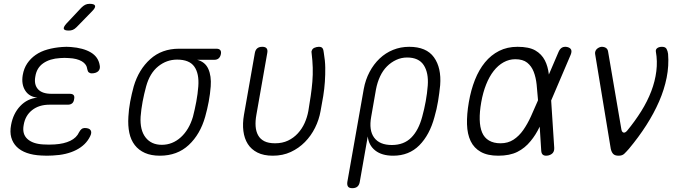

<svg xmlns="http://www.w3.org/2000/svg" viewBox="-20 -805 3640 1005"><path d="M502 -463Q504 -454 502 -446Q500 -438 494.5 -432.5Q489 -427 480 -424Q471 -421 460 -421Q455 -421 451.5 -422.5Q448 -424 445 -426Q442 -428 440 -432.5Q438 -437 437 -442Q434 -469 408.5 -484Q383 -499 341 -501Q330 -502 318 -502Q306 -502 295 -501Q241 -498 206.5 -474Q172 -450 165 -405Q157 -363 178.5 -338.5Q200 -314 250 -314H345Q360 -314 365.5 -307Q371 -300 368 -286Q366 -271 357.5 -264Q349 -257 335 -257H239Q184 -257 148 -228.5Q112 -200 104 -151Q95 -104 123 -78Q151 -52 206 -49Q221 -48 236 -48Q251 -48 266 -49Q315 -52 348 -68Q381 -84 394 -113Q397 -119 400.5 -123Q404 -127 407 -129.5Q410 -132 414.5 -133.5Q419 -135 423 -135Q435 -135 443 -132Q451 -129 454.5 -123Q458 -117 457.5 -109.5Q457 -102 452 -92Q430 -46 379 -20Q328 6 256 9Q241 10 225.5 10Q210 10 196 9Q153 7 120.5 -4.5Q88 -16 67.5 -36.5Q47 -57 39 -85.5Q31 -114 38 -151Q49 -211 86 -250Q123 -289 176 -294Q133 -298 112 -331Q91 -364 99 -412Q105 -447 122.5 -473Q140 -499 166.5 -517.5Q193 -536 228.5 -546Q264 -556 305 -559Q316 -560 328 -560Q340 -560 351 -559Q416 -554 455.5 -530.5Q495 -507 502 -463ZM381 -663Q371 -653 361.5 -649Q352 -645 340 -645Q317 -645 314 -654Q311 -663 328 -682L406 -765Q416 -775 426 -780Q436 -785 449 -785Q474 -785 477.5 -775Q481 -765 462 -746Z M1102 -492H1012Q1054 -481 1070.5 -444Q1087 -407 1083 -353Q1080 -313 1072.5 -273Q1065 -233 1054 -194Q1028 -102 968 -46Q908 10 817 10Q771 10 738.5 -4.5Q706 -19 685.5 -45.5Q665 -72 657 -109.5Q649 -147 652 -194Q654 -233 661.5 -273Q669 -313 680 -353Q706 -441 766.5 -495.5Q827 -550 917 -550H1113Q1127 -550 1133 -542.5Q1139 -535 1136 -521Q1133 -507 1124.5 -499.5Q1116 -492 1102 -492ZM827 -47Q855 -47 880 -57Q905 -67 926.5 -86.5Q948 -106 964 -133Q980 -160 990 -194Q1000 -233 1007.5 -273Q1015 -313 1018 -353Q1023 -420 997 -456.5Q971 -493 907 -493Q852 -493 808 -457.5Q764 -422 745 -353Q734 -313 726.5 -273Q719 -233 716 -194Q712 -124 742 -85.5Q772 -47 827 -47Z M1314 -528Q1317 -544 1326.5 -552Q1336 -560 1353 -560Q1369 -560 1375.5 -552Q1382 -544 1379 -528L1322 -204Q1316 -171 1318 -144Q1320 -117 1331 -97Q1342 -77 1363.5 -66Q1385 -55 1420 -55Q1458 -55 1487.5 -69Q1517 -83 1539 -107Q1561 -131 1574.5 -161Q1588 -191 1594 -224Q1601 -266 1606.5 -303.5Q1612 -341 1615 -377.5Q1618 -414 1617 -450.5Q1616 -487 1611 -528Q1611 -530 1610.5 -532.5Q1610 -535 1611 -537Q1614 -550 1626 -555Q1638 -560 1649 -560Q1658 -560 1662.5 -557.5Q1667 -555 1669.5 -550.5Q1672 -546 1673 -540.5Q1674 -535 1675 -528Q1682 -488 1682.5 -451Q1683 -414 1680.5 -377Q1678 -340 1672 -302.5Q1666 -265 1658 -224Q1650 -178 1629 -136Q1608 -94 1576 -61.5Q1544 -29 1502 -9.5Q1460 10 1408 10Q1360 10 1327.5 -6.5Q1295 -23 1277 -51.5Q1259 -80 1254 -119Q1249 -158 1257 -204Z M1824 180Q1808 180 1802 172Q1796 164 1798 148L1884 -339Q1893 -388 1914.5 -428.5Q1936 -469 1967 -498.5Q1998 -528 2037.5 -544Q2077 -560 2122 -560Q2212 -560 2251.5 -505Q2291 -450 2284 -359Q2280 -318 2273 -275.5Q2266 -233 2254 -192Q2229 -99 2175 -44.5Q2121 10 2038 10Q1979 10 1944.5 -17Q1910 -44 1905 -91L1863 148Q1860 164 1850.5 172Q1841 180 1824 180ZM2031 -46Q2094 -46 2132.5 -84.5Q2171 -123 2190 -194Q2201 -234 2208.5 -275.5Q2216 -317 2219 -357Q2224 -424 2198 -464Q2172 -504 2111 -504Q2081 -504 2054 -491.5Q2027 -479 2005.5 -457.5Q1984 -436 1969.5 -405Q1955 -374 1948 -337L1923 -194Q1910 -123 1938.5 -84.5Q1967 -46 2031 -46Z M2881 -32Q2882 -15 2874 -5Q2866 5 2849 9Q2832 12 2823 6Q2814 0 2813 -16L2805 -142Q2784 -98 2757 -66Q2728 -30 2688 -10Q2648 10 2588 10Q2532 10 2496.5 -10Q2461 -30 2443.5 -66.5Q2426 -103 2424.5 -154.5Q2423 -206 2434 -270Q2445 -334 2466 -387Q2487 -440 2518.5 -478.5Q2550 -517 2592.5 -538.5Q2635 -560 2689 -560Q2749 -560 2782 -541Q2815 -522 2832 -489Q2848 -458 2853 -415L2904 -534Q2911 -550 2922 -556Q2933 -562 2949 -559Q2965 -555 2969.5 -545Q2974 -535 2967 -518L2865 -279ZM2796 -280V-283Q2793 -324 2789 -362Q2785 -400 2773.5 -429.5Q2762 -459 2739.5 -477Q2717 -495 2677 -495Q2645 -495 2616 -479Q2587 -463 2564 -433.5Q2541 -404 2524.5 -362.5Q2508 -321 2499 -270Q2490 -219 2491 -179Q2492 -139 2503.5 -111.5Q2515 -84 2539.5 -69.5Q2564 -55 2600 -55Q2639 -55 2668 -74Q2697 -93 2719 -124.5Q2741 -156 2759 -195.5Q2777 -235 2794 -275Z M3177 -26 3095 -523Q3094 -530 3096.5 -537Q3099 -544 3104.5 -549Q3110 -554 3117 -557Q3124 -560 3130 -560Q3143 -560 3152 -554Q3161 -548 3163 -535L3232 -131Q3234 -115 3242.5 -111.5Q3251 -108 3262 -120Q3304 -171 3336.5 -223Q3369 -275 3389 -327.5Q3409 -380 3415.5 -432.5Q3422 -485 3413 -535Q3412 -542 3414.5 -546.5Q3417 -551 3421.5 -554Q3426 -557 3432 -558.5Q3438 -560 3445 -560Q3463 -560 3469 -549Q3475 -538 3477 -523Q3482 -461 3469.5 -398.5Q3457 -336 3430 -274Q3403 -212 3363 -149.5Q3323 -87 3272 -26Q3258 -10 3247.5 0Q3237 10 3218 10Q3199 10 3190 1Q3181 -8 3177 -26Z"/></svg>

Font: Maple Mono NL ExtraLight
Style: Italic
Weight: 275
Italic angle: -10°
Monospace: yes
Designer: subframe7536
Version: Version 7.000